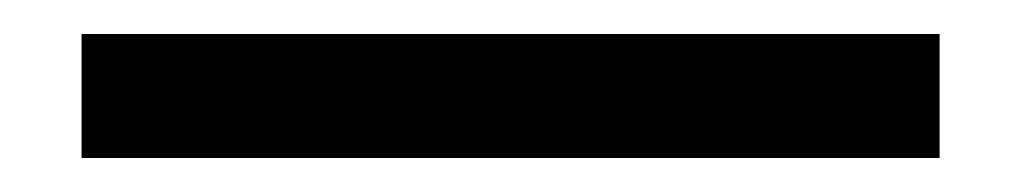

<svg xmlns="http://www.w3.org/2000/svg" viewBox="-20 -20 601 113"><path d="M28 73V0H533V73Z"/></svg>

Font: Rokkitt SemiBold SemiBold
Style: Regular
Weight: 600
Version: Version 3.103